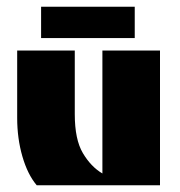

<svg xmlns="http://www.w3.org/2000/svg" viewBox="-20 -550 534 570"><path d="M89 0Q62 -32 46.5 -85.5Q31 -139 31 -200V-400H202V-211Q202 -136 226 -95.5Q250 -55 284 -35V-400H455V0ZM102 -437V-530H380V-437Z"/></svg>

Font: Tac One
Style: Regular
Weight: 400
Designer: Oluseyi Olusanya, David Udoh, Eyiyemi Adegbite, Mirko Velimirović
Version: Version 1.003; ttfautohint (v1.8.4.7-5d5b)